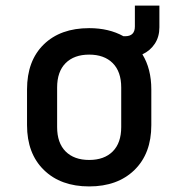

<svg xmlns="http://www.w3.org/2000/svg" viewBox="-20 -660 640 689"><path d="M300 9Q198 9 137.5 -50Q77 -109 77 -211V-339Q77 -442 137 -500.5Q197 -559 300 -559Q371 -559 423 -530H429Q464 -530 464 -565V-640H552V-562Q552 -528 535.5 -503Q519 -478 491 -465Q523 -413 523 -339V-211Q523 -109 462.5 -50Q402 9 300 9ZM300 -86Q354 -86 384.5 -116.5Q415 -147 415 -204V-346Q415 -403 384.5 -433.5Q354 -464 300 -464Q246 -464 215.5 -433.5Q185 -403 185 -346V-204Q185 -147 215.5 -116.5Q246 -86 300 -86Z"/></svg>

Font: JetBrains Mono NL SemiBold
Style: Regular
Weight: 600
Designer: Philipp Nurullin, Konstantin Bulenkov
Foundry: JetBrains
Version: Version 2.304; ttfautohint (v1.8.4.7-5d5b)